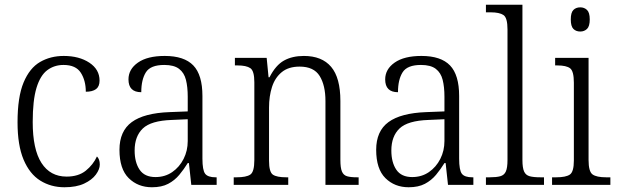

<svg xmlns="http://www.w3.org/2000/svg" viewBox="-20 -780 2605 810"><path d="M252 10Q195 10 150 -18Q105 -46 79.5 -106.5Q54 -167 54 -264Q54 -371 79.5 -432Q105 -493 149 -518.5Q193 -544 249 -544Q314 -544 357 -515.5Q400 -487 400 -440Q400 -415 385 -404Q370 -393 342 -393Q342 -440 321 -473Q300 -506 248 -506Q209 -506 179.5 -484Q150 -462 134 -409.5Q118 -357 118 -265Q118 -150 155 -92.5Q192 -35 261 -35Q311 -35 342 -60Q373 -85 389 -120Q401 -108 401 -86Q401 -66 384.5 -43.5Q368 -21 335 -5.5Q302 10 252 10Z M621 10Q562 10 523 -28.5Q484 -67 484 -148Q484 -227 536 -265Q588 -303 695 -307L772 -310V-372Q772 -413 764.5 -443Q757 -473 735.5 -489.5Q714 -506 673 -506Q615 -506 595.5 -475Q576 -444 576 -391Q522 -391 522 -445Q522 -488 562 -516Q602 -544 675 -544Q757 -544 795.5 -504Q834 -464 834 -375V-111Q834 -62 845.5 -47Q857 -32 890 -32H894V0H787L777 -92H772Q756 -66 736.5 -42.5Q717 -19 689.5 -4.5Q662 10 621 10ZM636 -33Q676 -33 706.5 -54Q737 -75 754.5 -109.5Q772 -144 772 -185V-277L705 -274Q617 -271 582.5 -238Q548 -205 548 -145Q548 -95 569 -64Q590 -33 636 -33Z M966 0V-32H978Q1019 -32 1036 -43.5Q1053 -55 1053 -105V-433Q1053 -481 1036 -492.5Q1019 -504 982 -504H971V-536H1105L1113 -454H1117Q1143 -505 1178 -524.5Q1213 -544 1262 -544Q1338 -544 1377 -498Q1416 -452 1416 -354V-105Q1416 -72 1422.5 -56.5Q1429 -41 1444 -36.5Q1459 -32 1486 -32H1493V0H1353V-354Q1353 -420 1328.5 -459.5Q1304 -499 1244 -499Q1197 -499 1168.5 -475.5Q1140 -452 1127.5 -413Q1115 -374 1115 -326V-102Q1115 -54 1131.5 -43Q1148 -32 1188 -32H1196V0Z M1704 10Q1645 10 1606 -28.5Q1567 -67 1567 -148Q1567 -227 1619 -265Q1671 -303 1778 -307L1855 -310V-372Q1855 -413 1847.5 -443Q1840 -473 1818.5 -489.5Q1797 -506 1756 -506Q1698 -506 1678.5 -475Q1659 -444 1659 -391Q1605 -391 1605 -445Q1605 -488 1645 -516Q1685 -544 1758 -544Q1840 -544 1878.5 -504Q1917 -464 1917 -375V-111Q1917 -62 1928.5 -47Q1940 -32 1973 -32H1977V0H1870L1860 -92H1855Q1839 -66 1819.5 -42.5Q1800 -19 1772.5 -4.5Q1745 10 1704 10ZM1719 -33Q1759 -33 1789.5 -54Q1820 -75 1837.5 -109.5Q1855 -144 1855 -185V-277L1788 -274Q1700 -271 1665.5 -238Q1631 -205 1631 -145Q1631 -95 1652 -64Q1673 -33 1719 -33Z M2030 0V-32H2046Q2074 -32 2090.5 -36.5Q2107 -41 2114 -56.5Q2121 -72 2121 -105V-656Q2121 -705 2104 -716.5Q2087 -728 2050 -728H2030V-760H2184V-105Q2184 -72 2191 -56.5Q2198 -41 2214.5 -36.5Q2231 -32 2260 -32H2275V0Z M2428 -647Q2410 -647 2399 -658Q2388 -669 2388 -698Q2388 -727 2399 -738Q2410 -749 2428 -749Q2445 -749 2456.5 -738Q2468 -727 2468 -698Q2468 -669 2456.5 -658Q2445 -647 2428 -647ZM2309 0V-32H2327Q2367 -32 2384 -43.5Q2401 -55 2401 -103V-431Q2401 -480 2385 -492Q2369 -504 2331 -504H2322V-536H2463V-105Q2463 -56 2480 -44Q2497 -32 2537 -32H2555V0Z"/></svg>

Font: Noto Serif Tamil SemiCondensed Light
Style: Italic
Weight: 300
Width: 4
Italic angle: -12°
Designer: Indian Type Foundry, Tom Grace, and the Monotype Design Team
Foundry: Monotype Imaging Inc.
Version: Version 2.003; ttfautohint (v1.8.4.7-5d5b)